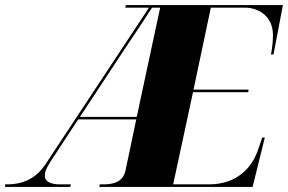

<svg xmlns="http://www.w3.org/2000/svg" viewBox="-75 -734 1131 754"><path d="M-55 0H201L203 -10H159C124 -10 101 -22 101 -42C101 -58 104 -69 125 -102L232 -265H460L418 -65C408 -19 371 -10 330 -10H317L315 0H917L965 -194H955L938 -145C915 -77 857 -10 745 -10H605L683 -372H900L901 -382H685L753 -704H886C938 -704 997 -673 997 -595C997 -563 991 -529 989 -520H999L1036 -714H419L417 -704H510L103 -88C70 -39 23 -10 -48 -10H-55ZM239 -275 411 -536C451 -597 467 -618 522 -704H554L462 -275Z"/></svg>

Font: Noto Serif Display Black
Style: Italic
Weight: 900
Italic angle: -12°
Designer: Monotype Design Team
Foundry: Monotype Imaging Inc.
Version: Version 2.009